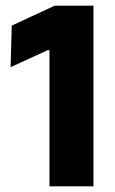

<svg xmlns="http://www.w3.org/2000/svg" viewBox="-20 -659 408 679"><path d="M310.5 0H155V-481.5H148.5L17.5 -421.5L21.5 -568.5L173.5 -639H310.5Z"/></svg>

Font: Anek Kannada
Style: Bold
Weight: 700
Version: Version 1.003